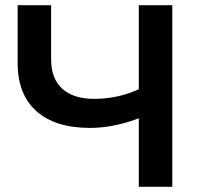

<svg xmlns="http://www.w3.org/2000/svg" viewBox="-20 -720 782 740"><path d="M644 -700V0H515V-264Q416 -227 327 -227Q193 -227 120.5 -291.5Q48 -356 48 -477V-700H177V-491Q177 -417 220 -378Q263 -339 343 -339Q434 -339 515 -376V-700Z"/></svg>

Font: APTA Sans SemiBold
Style: Bold
Weight: 600
Version: Version 7.200